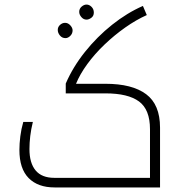

<svg xmlns="http://www.w3.org/2000/svg" viewBox="-20 -821 795 841"><path d="M219 0Q146 0 105.5 -41Q65 -82 65 -164Q65 -192 69 -224Q73 -256 82 -287H124Q116 -255 112.5 -225Q109 -195 109 -168Q109 -107 136 -74.5Q163 -42 218 -42H637V-255Q637 -341 589 -376.5Q541 -412 442 -412H268V-455Q299 -527 352 -593.5Q405 -660 471 -712.5Q537 -765 606 -795L623 -755Q576 -734 528.5 -700.5Q481 -667 438 -626Q395 -585 362.5 -540.5Q330 -496 313 -454H442Q559 -454 620 -408.5Q681 -363 681 -262V0ZM359 -735Q346 -735 336.5 -746Q327 -757 327 -769Q327 -783 337.5 -792Q348 -801 359 -801Q371 -801 381 -791Q391 -781 391 -766Q391 -751 380 -743Q369 -735 359 -735ZM267 -654Q252 -654 242.5 -665.5Q233 -677 233 -690Q233 -703 243 -712Q253 -721 265 -721Q278 -721 288 -710Q298 -699 298 -688Q298 -674 288 -664Q278 -654 267 -654Z"/></svg>

Font: Noto Kufi Arabic ExtraLight
Style: Regular
Weight: 200
Designer: Monotype Design Team, David Williams, Khaled Hosny
Foundry: Google LLC
Version: Version 2.109; ttfautohint (v1.8.4.7-5d5b)